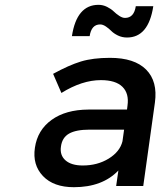

<svg xmlns="http://www.w3.org/2000/svg" viewBox="-20 -778 670 803"><path d="M126 -160.2Q136.7 -233.9 195.8 -276.6Q254.9 -319.3 350.1 -319.8H511.2L513.2 -335.9Q520.5 -386.7 492.2 -414.8Q463.9 -442.9 401.9 -442.9Q323.2 -442.9 236.8 -389.2L202.1 -469.2Q268.1 -505.4 318.4 -520.8Q368.7 -536.1 439.9 -536.1Q542.5 -536.1 591.3 -486.8Q640.1 -437.5 627.9 -349.1L579.1 0H465.8L475.1 -64.9Q408.2 4.9 289.1 4.9Q204.1 4.9 159.7 -41.7Q115.2 -88.4 126 -160.2ZM234.9 -165Q229.5 -128.9 253.9 -107.4Q278.3 -85.9 326.2 -85.9Q387.7 -85.9 434.6 -114.7Q481.4 -143.6 492.2 -187L499 -235.8H355Q297.9 -235.8 268.8 -219.2Q239.7 -202.6 234.9 -165ZM280.8 -627Q300.8 -757.8 392.1 -757.8Q410.6 -757.8 427.7 -749.3Q444.8 -740.7 455.3 -730.5Q465.8 -720.2 478.8 -711.7Q491.7 -703.1 502.9 -703.1Q540.5 -703.1 547.9 -752H621.1Q601.1 -621.1 511.2 -621.1Q490.7 -621.1 473.1 -629.6Q455.6 -638.2 445.6 -648.4Q435.5 -658.7 422.9 -667.2Q410.2 -675.8 398.9 -675.8Q362.3 -675.8 355 -627Z"/></svg>

Font: Trueno
Style: Italic
Weight: 400
Designer: Julieta Ulanovsky
Foundry: Julieta Ulanovsky
Version: Version 3.001b | FøM Fix